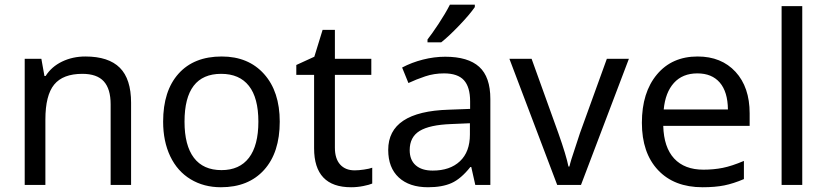

<svg xmlns="http://www.w3.org/2000/svg" viewBox="-20 -786 3515 816"><path d="M450.2 0V-342.8Q450.2 -408.2 421.1 -440.2Q392.1 -472.2 330.1 -472.2Q247.6 -472.2 210.2 -426.5Q172.9 -380.9 172.9 -277.8V0H85V-536.1H155.8L168.9 -462.9H173.8Q198.7 -502.4 243.7 -524.2Q288.6 -545.9 342.8 -545.9Q441.4 -545.9 489.3 -498Q537.1 -450.2 537.1 -349.1V0Z M764.2 -269Q764.2 -168 804 -115.5Q843.8 -63 921.4 -63Q998 -63 1038.1 -115.5Q1078.1 -168 1078.1 -269Q1078.1 -370.1 1037.8 -421.1Q997.6 -472.2 919.9 -472.2Q764.2 -472.2 764.2 -269ZM1168.9 -269Q1168.9 -137.7 1102.5 -64Q1036.1 9.8 918.9 9.8Q846.2 9.8 790 -24.2Q733.9 -58.1 703.6 -121.6Q673.3 -185.1 673.3 -269Q673.3 -399.9 738.8 -472.9Q804.2 -545.9 922.4 -545.9Q1035.6 -545.9 1102.3 -471.4Q1168.9 -397 1168.9 -269Z M1487.3 -62Q1504.4 -62 1527.3 -65.4Q1550.3 -68.8 1562 -73.2V-5.9Q1549.8 -0.5 1524.2 4.6Q1498.5 9.8 1472.2 9.8Q1314.9 9.8 1314.9 -155.8V-467.8H1239.3V-509.8L1315.9 -544.9L1351.1 -659.2H1403.3V-536.1H1558.1V-467.8H1403.3V-158.2Q1403.3 -111.8 1425.5 -86.9Q1447.8 -62 1487.3 -62Z M1818.8 -61Q1892.6 -61 1934.8 -100.8Q1977.1 -140.6 1977.1 -213.9V-262.2L1897.9 -258.8Q1805.7 -255.4 1763.4 -229.5Q1721.2 -203.6 1721.2 -147.9Q1721.2 -106 1746.8 -83.5Q1772.5 -61 1818.8 -61ZM2000 0 1982.9 -76.2H1979Q1939 -25.9 1899.2 -8.1Q1859.4 9.8 1798.8 9.8Q1719.7 9.8 1674.8 -31.7Q1629.9 -73.2 1629.9 -148.9Q1629.9 -312 1887.2 -319.8L1978 -323.2V-355Q1978 -416 1951.7 -445.1Q1925.3 -474.1 1867.2 -474.1Q1824.7 -474.1 1786.9 -461.4Q1749 -448.7 1715.8 -433.1L1689 -499Q1729.5 -520.5 1777.3 -532.7Q1825.2 -544.9 1872.1 -544.9Q1969.2 -544.9 2016.6 -502Q2064 -459 2064 -365.2V0ZM1796.9 -618.2Q1815.4 -641.6 1844 -684.8Q1872.6 -728 1892.1 -766.1H1998V-755.9Q1976.6 -724.6 1931.2 -677.2Q1885.7 -629.9 1855 -606H1796.9Z M2348.1 0 2145 -536.1H2239.3L2353 -220.2Q2386.7 -125 2396 -78.1H2399.9Q2401.4 -84.5 2403.6 -92.5Q2405.8 -100.6 2408.7 -110.1Q2411.6 -119.6 2444.8 -220.2L2559.1 -536.1H2652.8L2449.2 0Z M2943.8 -474.1Q2880.9 -474.1 2844.2 -433.6Q2807.6 -393.1 2800.8 -320.8H3073.7Q3072.8 -396 3039.1 -435.1Q3005.4 -474.1 2943.8 -474.1ZM2965.8 9.8Q2845.2 9.8 2776.6 -63.2Q2708 -136.2 2708 -264.2Q2708 -393.1 2772 -469.5Q2835.9 -545.9 2944.8 -545.9Q3045.9 -545.9 3106 -480.7Q3166 -415.5 3166 -304.2V-251H2798.8Q2801.3 -159.7 2845.2 -112.3Q2889.2 -64.9 2969.7 -64.9Q3012.7 -64.9 3051.3 -72.5Q3089.8 -80.1 3141.6 -102.1V-24.9Q3097.2 -5.9 3058.1 2Q3019 9.8 2965.8 9.8Z M3389.6 0H3301.8V-759.8H3389.6Z"/></svg>

Font: NotoSans
Style: Regular
Weight: 400
Designer: Monotype Design team
Foundry: Monotype Imaging Inc.
Version: Version 1.04; ttfautohint (v1.4.1)